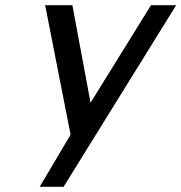

<svg xmlns="http://www.w3.org/2000/svg" viewBox="-20 -520 699 740"><path d="M252 -1 154 -500H259L329 -124L562 -500H659L225 200H133Z"/></svg>

Font: Perun
Style: Italic
Weight: 400
Italic angle: -12°
Foundry: Copyright (c) Stefan Peev, Context Ltd, 2016
Version: Version 1.027